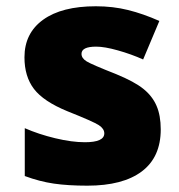

<svg xmlns="http://www.w3.org/2000/svg" viewBox="-20 -583 573 613"><path d="M493.2 -169.9Q493.2 -81.1 432.6 -35.6Q372.1 9.8 258.8 9.8Q197.3 9.8 151.9 3.2Q106.4 -3.4 59.1 -21V-173.8Q103.5 -154.3 156.5 -141.6Q209.5 -128.9 251 -128.9Q313 -128.9 313 -157.2Q313 -171.9 295.7 -183.3Q278.3 -194.8 194.8 -228Q118.7 -259.3 88.4 -299.1Q58.1 -338.9 58.1 -399.9Q58.1 -477.1 117.7 -520Q177.2 -563 286.1 -563Q340.8 -563 388.9 -551Q437 -539.1 488.8 -516.1L437 -393.1Q398.9 -410.2 356.4 -422.1Q314 -434.1 287.1 -434.1Q240.2 -434.1 240.2 -411.1Q240.2 -397 256.6 -387Q272.9 -377 351.1 -346.2Q409.2 -322.3 437.7 -299.3Q466.3 -276.4 479.7 -245.4Q493.2 -214.4 493.2 -169.9Z"/></svg>

Font: TypoPRO Open Sans
Style: Regular
Weight: 800
Foundry: Ascender Corporation
Version: Version 1.10